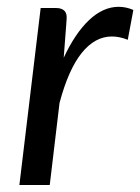

<svg xmlns="http://www.w3.org/2000/svg" viewBox="-20 -530 402 550"><path d="M35.5 0 96.5 -507H141Q155 -507 163 -500.5Q171 -494 171 -480.5Q171 -478.5 170.8 -474.8Q170.5 -471 170.2 -467Q170 -463 169.8 -460Q169.5 -457 169.5 -456.5L162.5 -364.5Q195 -434.5 235.2 -472.5Q275.5 -510.5 320 -510.5Q341 -510.5 362 -501.5L346 -416Q322.5 -425.5 300.5 -425.5Q252 -425.5 214 -378.2Q176 -331 150.5 -235L122.5 0Z"/></svg>

Font: Lato TR
Style: Italic
Weight: 400
Italic angle: -12°
Designer: Lukasz Dziedzic
Foundry: tyPoland Lukasz Dziedzic
Version: Version 1.104 2013